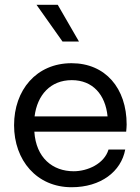

<svg xmlns="http://www.w3.org/2000/svg" viewBox="-20 -775 589 805"><path d="M242 -601H311L222 -755H133ZM511 -253C511 -405 422 -510 280 -510C132 -510 39 -397 39 -250C39 -103 134 10 280 10C403 10 488 -56 505 -148H435C417 -88 347 -57 289 -57C201 -57 131 -113 124 -223H509C510 -234 511 -244 511 -253ZM281 -439C369 -439 422 -378 431 -287H125C136 -376 191 -439 281 -439Z"/></svg>

Font: Oakes
Style: Regular
Weight: 400
Designer: Samuel Oakes
Foundry: Samuel Oakes
Version: Version 1.003;PS 001.003;hotconv 1.0.88;makeotf.lib2.5.64775